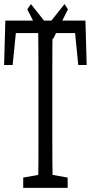

<svg xmlns="http://www.w3.org/2000/svg" viewBox="-28 -902 448 922"><path d="M83.5 0V-49.3L182.6 -66.9H198.2L296.9 -49.3V0ZM154.8 0Q156.2 -61 156.5 -122.1Q156.7 -183.1 156.7 -246.1Q156.7 -309.1 156.7 -371.6V-430.7Q156.7 -493.2 156.7 -555.4Q156.7 -617.7 156.2 -680.2Q155.8 -742.7 154.8 -803.2H225.1Q224.1 -743.2 223.6 -681.2Q223.1 -619.1 223.1 -556.6Q223.1 -494.1 223.1 -430.7V-371.6Q223.1 -310.5 223.1 -248.3Q223.1 -186 223.6 -123.8Q224.1 -61.5 225.1 0ZM-8.3 -589.8 -2.4 -803.2H382.3L388.2 -589.8H347.7L326.7 -803.2L358.4 -743.2H21.5L54.2 -803.2L32.7 -589.8ZM120.6 -882.3 231 -743.2H171.4L281.7 -882.3L298.3 -857.4L227.5 -715.8H174.8L103 -857.4Z"/></svg>

Font: Scarab Serif
Style: Condensed
Weight: 400
Designer: John Roberts
Foundry: Scarab
Version: 1.0